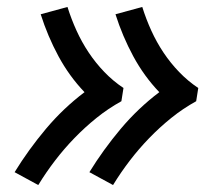

<svg xmlns="http://www.w3.org/2000/svg" viewBox="-20 -612 640 552"><path d="M305 -80 237 -117Q277 -182 327 -241.5Q377 -301 438 -347Q394 -393 363 -450.5Q332 -508 312 -571L389 -592Q400 -557 415 -524Q430 -491 450 -461Q470 -431 495 -405Q520 -379 550 -359L544 -321Q506 -300 472.5 -273Q439 -246 409 -215Q379 -184 353 -150Q327 -116 305 -80ZM90 -80 22 -117Q62 -182 112 -241.5Q162 -301 223 -347Q179 -393 148 -450.5Q117 -508 97 -571L174 -592Q185 -557 200 -524Q215 -491 235 -461Q255 -431 280 -405Q305 -379 335 -359L329 -321Q291 -300 257.5 -273Q224 -246 194 -215Q164 -184 138 -150Q112 -116 90 -80Z"/></svg>

Font: Iosevka Md Ex Obl
Style: Regular
Weight: 500
Width: 7
Italic angle: -9°
Monospace: yes
Designer: Belleve Invis
Foundry: Belleve Invis
Version: Version 32.5.0; ttfautohint (v1.8.4)